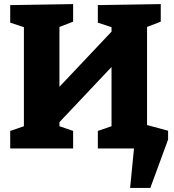

<svg xmlns="http://www.w3.org/2000/svg" viewBox="-20 -727 854 940"><path d="M30 0V-86L97 -109V-594L30 -616V-702L338 -707V-621L271 -595V-302L526 -572V-594L459 -616V-702L767 -707V-621L700 -595V-109L767 -86V0H459V-86L526 -109V-399L271 -129V-109L338 -86V0ZM603 -141 803 -87V-44L716 193H617L636 0H603Z"/></svg>

Font: Bitter ExtraBold
Style: Regular
Weight: 800
Designer: Sol Matas, and Bitter project Authors
Foundry: Sol Matas
Version: Version 2.001